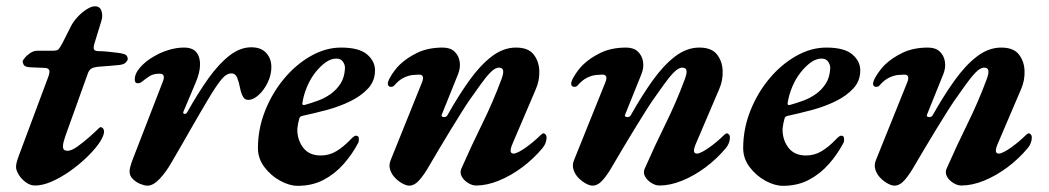

<svg xmlns="http://www.w3.org/2000/svg" viewBox="-20 -587 3399 622"><path d="M93.5 14Q78.1 14 64 3.8Q49.9 -6.4 41 -20.6Q32 -34.9 32 -46Q32 -53.1 34.1 -61.4Q36.1 -69.7 42.7 -87.2L136.9 -339.4Q143 -356.3 138.3 -361.7Q133.6 -367 126.1 -367L77.9 -369Q60.8 -370 57.1 -376.6Q53.3 -383.1 53.3 -388.8Q53.3 -390.8 60 -399.1Q66.6 -407.5 77.8 -415.1Q89 -422.6 101.3 -422.6H149.6Q164.7 -422.6 169.5 -427.3Q174.3 -432.1 182.6 -448L210.7 -503.5Q218.8 -518.9 232.3 -533.1Q245.7 -547.3 260.9 -556.9Q276.1 -566.6 287.7 -566.6Q303.9 -566.6 308.7 -551.5Q313.6 -536.4 308.8 -520.6L285.2 -443.8Q281.6 -429.4 285.5 -425.4Q289.4 -421.3 299.9 -421.3Q313.3 -421.3 329 -419.6Q344.7 -417.8 362.6 -415.8Q385.1 -412.8 389.5 -407.6Q393.8 -402.5 393.8 -395Q393.8 -392.2 388.1 -385.3Q382.5 -378.3 366.6 -376.5Q353.6 -375.5 339.8 -374Q325.9 -372.5 307.2 -371.5Q288.7 -370.5 279.4 -366.5Q270 -362.5 265.5 -351.6L191.3 -144.9Q184 -123.9 184 -113.7Q184 -103.4 188.7 -100.9Q193.4 -98.4 198.6 -98.4Q211 -98.4 229.9 -111.6Q248.7 -124.9 268.2 -142Q287.7 -159.1 300.2 -171.6Q303 -174.4 305.3 -175Q307.5 -175.7 308.3 -174.6Q313.3 -173.3 315.6 -167.7Q318 -162.1 316.6 -155.5Q313.7 -140.2 297.8 -118.6Q282 -97 257.3 -73.9Q232.7 -50.7 203.9 -30.7Q175.1 -10.8 146.5 1.6Q117.9 14 93.5 14Z M457.6 14.5Q448.5 14.5 434.7 9Q420.9 3.4 410.4 -7Q399.8 -17.4 399.8 -30.8Q399.8 -37.9 401.8 -45.7Q403.8 -53.5 407.2 -63.5L508.3 -324.8Q512.4 -335.4 509.9 -341.8Q507.3 -348.3 497.3 -348.3Q476.8 -348.3 464.5 -340.3Q452.2 -332.3 437.9 -320.9Q432.7 -316.9 425.1 -317.4Q417.6 -317.8 416.8 -326.5Q415.1 -346.8 433.3 -367.8Q451.4 -388.9 479.2 -404.5Q501 -417.6 526.6 -425.2Q552.1 -432.9 575.8 -432.9Q603.8 -432.9 616.2 -417.6Q628.7 -402.4 628.1 -376.4Q627.5 -350.5 613 -317.2L574.6 -226.3Q571.4 -219.3 577.1 -218.2Q582.8 -217 586.6 -223.6Q621.7 -286.1 655.2 -333.1Q688.7 -380 723.3 -406.9Q757.9 -433.8 794 -433.8Q825.8 -433.8 842.4 -415.5Q859.1 -397.2 859.1 -369.8Q859.1 -343.6 846.8 -318.9Q834.6 -294.1 817.4 -278.8Q800.1 -263.4 784.5 -263.4Q773.2 -263.4 767.2 -273.7Q761.1 -284 757 -305Q753.7 -322.4 748.1 -335.8Q742.4 -349.3 729.8 -349.3Q712.4 -349.3 694.7 -326.4Q677 -303.6 653.6 -264.2Q645.9 -251.7 631.6 -226.9Q617.3 -202.1 600 -172.3Q582.8 -142.4 566.1 -113.2Q549.4 -84 536.8 -62.7Q518 -29.5 497.1 -7.5Q476.2 14.5 457.6 14.5Z M944.5 15Q917.8 15 887.7 -1.4Q857.6 -17.8 836.6 -45.6Q815.6 -73.4 815.6 -107Q815.6 -169.3 838.6 -227.5Q861.5 -285.6 900 -331.8Q938.5 -378.1 986.8 -405.5Q1035.1 -432.9 1084.8 -432.9Q1142.8 -432.9 1168.8 -411Q1194.9 -389.1 1194.9 -359Q1194.9 -324.7 1172.5 -300.5Q1150.2 -276.3 1114.7 -258.9Q1079.2 -241.6 1037.9 -230.6Q996.6 -219.6 959.5 -211.6Q955.2 -210.6 952.9 -208.7Q950.6 -206.8 949.4 -202.4Q947.4 -195.2 945.7 -186.8Q944 -178.5 943.2 -170.2Q942.4 -135.2 961.6 -109.3Q980.9 -83.3 1019.2 -83.3Q1047 -83.3 1070.3 -97.6Q1093.7 -111.9 1116.2 -135.6Q1127.1 -147.5 1133.4 -147.5Q1142.6 -147.5 1142.6 -136.6Q1142.6 -134 1142.2 -129.9Q1141.8 -125.7 1139.8 -122.9Q1120.6 -86.6 1092.7 -55.1Q1064.9 -23.6 1028.2 -4.3Q991.5 15 944.5 15ZM966.5 -246.9Q987.4 -252.7 1009.8 -260.8Q1032.2 -268.9 1051.3 -282.6Q1070.5 -296.3 1083.2 -316.2Q1095.9 -336 1097.5 -364.4Q1098.4 -375.7 1091.4 -386.5Q1084.4 -397.2 1069.7 -397.2Q1052 -397.2 1034.5 -384.6Q1016.9 -372 1001.1 -351.6Q985.2 -331.2 974.4 -305.4Q963.6 -279.5 959.5 -252.9Q958.7 -245.3 966.5 -246.9Z M1305.3 14.4Q1296.8 14.4 1284.4 7.8Q1271.9 1.3 1260.5 -10.2Q1249.1 -21.6 1244 -37Q1238.8 -52.3 1245.9 -69L1347.1 -320.2Q1356.9 -345.3 1337.6 -345.3Q1330.9 -345.3 1317.4 -344.1Q1304 -342.8 1288.1 -335.3Q1272.2 -327.7 1257.1 -310Q1253.1 -305.2 1245.3 -305.7Q1237.5 -306.2 1236.3 -314.8Q1236.3 -322.5 1242.7 -334.4Q1249.1 -346.4 1258.6 -358.8Q1268.1 -371.1 1274.5 -377.1Q1298.6 -400.1 1332.7 -416.4Q1366.8 -432.7 1413.9 -432.9Q1438.8 -432.9 1452.4 -420Q1465.9 -407.1 1469.1 -387.7Q1472.4 -368.2 1464.1 -347.2L1411.2 -215.8Q1408.2 -208.8 1416.8 -207.8Q1425.4 -206.8 1429.3 -213.4Q1464.5 -276 1499.6 -325.3Q1534.8 -374.7 1572.5 -403.8Q1610.3 -432.9 1651.8 -432.9Q1690.8 -432.9 1708.4 -411Q1725.9 -389.1 1727.1 -357.6Q1728.4 -326.2 1715.2 -296.6L1639.6 -119.6Q1627 -89.4 1643.8 -89.4Q1650 -89.4 1661 -95.1Q1671.9 -100.8 1684.2 -109.6Q1696.4 -118.4 1706.6 -126.9Q1716.9 -135.3 1721.7 -140.1Q1726.8 -145.2 1732.2 -150.2Q1737.6 -155.1 1741.1 -155.1Q1744.1 -155.1 1747.4 -151.4Q1750.7 -147.6 1750.7 -142.8Q1750.7 -123.3 1737.7 -107.5Q1708.4 -72.4 1671.5 -44.9Q1634.7 -17.5 1595.8 -1.7Q1556.9 14 1522.4 14Q1509.3 14 1495.8 5.4Q1482.3 -3.1 1475.8 -15.2Q1469.2 -27.2 1474.2 -39.8Q1506.5 -113.4 1541.7 -184.8Q1577 -256.2 1604.6 -330.6Q1611.6 -349.5 1609.9 -358.6Q1608.2 -367.7 1596.6 -367.9Q1584 -368.1 1568.6 -352.2Q1553.2 -336.3 1536.2 -312.3Q1519.3 -288.2 1500.5 -262Q1491.8 -249.7 1475.9 -224.3Q1460 -198.9 1440.8 -167.7Q1421.5 -136.6 1403.2 -105.4Q1384.9 -74.2 1370.7 -50.3Q1355.2 -22.8 1339.2 -4.2Q1323.1 14.4 1305.3 14.4Z M1899.3 14.4Q1890.8 14.4 1878.4 7.8Q1865.9 1.3 1854.5 -10.2Q1843.1 -21.6 1838 -37Q1832.8 -52.3 1839.9 -69L1941.1 -320.2Q1950.9 -345.3 1931.6 -345.3Q1924.9 -345.3 1911.4 -344.1Q1898 -342.8 1882.1 -335.3Q1866.2 -327.7 1851.1 -310Q1847.1 -305.2 1839.3 -305.7Q1831.5 -306.2 1830.3 -314.8Q1830.3 -322.5 1836.7 -334.4Q1843.1 -346.4 1852.6 -358.8Q1862.1 -371.1 1868.5 -377.1Q1892.6 -400.1 1926.7 -416.4Q1960.8 -432.7 2007.9 -432.9Q2032.8 -432.9 2046.4 -420Q2059.9 -407.1 2063.1 -387.7Q2066.4 -368.2 2058.1 -347.2L2005.2 -215.8Q2002.2 -208.8 2010.8 -207.8Q2019.4 -206.8 2023.3 -213.4Q2058.5 -276 2093.6 -325.3Q2128.8 -374.7 2166.5 -403.8Q2204.3 -432.9 2245.8 -432.9Q2284.8 -432.9 2302.4 -411Q2319.9 -389.1 2321.1 -357.6Q2322.4 -326.2 2309.2 -296.6L2233.6 -119.6Q2221 -89.4 2237.8 -89.4Q2244 -89.4 2255 -95.1Q2265.9 -100.8 2278.2 -109.6Q2290.4 -118.4 2300.6 -126.9Q2310.9 -135.3 2315.7 -140.1Q2320.8 -145.2 2326.2 -150.2Q2331.6 -155.1 2335.1 -155.1Q2338.1 -155.1 2341.4 -151.4Q2344.7 -147.6 2344.7 -142.8Q2344.7 -123.3 2331.7 -107.5Q2302.4 -72.4 2265.5 -44.9Q2228.7 -17.5 2189.8 -1.7Q2150.9 14 2116.4 14Q2103.3 14 2089.8 5.4Q2076.3 -3.1 2069.8 -15.2Q2063.2 -27.2 2068.2 -39.8Q2100.5 -113.4 2135.7 -184.8Q2171 -256.2 2198.6 -330.6Q2205.6 -349.5 2203.9 -358.6Q2202.2 -367.7 2190.6 -367.9Q2178 -368.1 2162.6 -352.2Q2147.2 -336.3 2130.2 -312.3Q2113.3 -288.2 2094.5 -262Q2085.8 -249.7 2069.9 -224.3Q2054 -198.9 2034.8 -167.7Q2015.5 -136.6 1997.2 -105.4Q1978.9 -74.2 1964.7 -50.3Q1949.2 -22.8 1933.2 -4.2Q1917.1 14.4 1899.3 14.4Z M2516.5 15Q2489.8 15 2459.7 -1.4Q2429.6 -17.8 2408.6 -45.6Q2387.6 -73.4 2387.6 -107Q2387.6 -169.3 2410.6 -227.5Q2433.5 -285.6 2472 -331.8Q2510.5 -378.1 2558.8 -405.5Q2607.1 -432.9 2656.8 -432.9Q2714.8 -432.9 2740.8 -411Q2766.9 -389.1 2766.9 -359Q2766.9 -324.7 2744.5 -300.5Q2722.2 -276.3 2686.7 -258.9Q2651.2 -241.6 2609.9 -230.6Q2568.6 -219.6 2531.5 -211.6Q2527.2 -210.6 2524.9 -208.7Q2522.6 -206.8 2521.4 -202.4Q2519.4 -195.2 2517.7 -186.8Q2516 -178.5 2515.2 -170.2Q2514.4 -135.2 2533.6 -109.3Q2552.9 -83.3 2591.2 -83.3Q2619 -83.3 2642.3 -97.6Q2665.7 -111.9 2688.2 -135.6Q2699.1 -147.5 2705.4 -147.5Q2714.6 -147.5 2714.6 -136.6Q2714.6 -134 2714.2 -129.9Q2713.8 -125.7 2711.8 -122.9Q2692.6 -86.6 2664.7 -55.1Q2636.9 -23.6 2600.2 -4.3Q2563.5 15 2516.5 15ZM2538.5 -246.9Q2559.4 -252.7 2581.8 -260.8Q2604.2 -268.9 2623.3 -282.6Q2642.5 -296.3 2655.2 -316.2Q2667.9 -336 2669.5 -364.4Q2670.4 -375.7 2663.4 -386.5Q2656.4 -397.2 2641.7 -397.2Q2624 -397.2 2606.5 -384.6Q2588.9 -372 2573.1 -351.6Q2557.2 -331.2 2546.4 -305.4Q2535.6 -279.5 2531.5 -252.9Q2530.7 -245.3 2538.5 -246.9Z M2877.3 14.4Q2868.8 14.4 2856.4 7.8Q2843.9 1.3 2832.5 -10.2Q2821.1 -21.6 2816 -37Q2810.8 -52.3 2817.9 -69L2919.1 -320.2Q2928.9 -345.3 2909.6 -345.3Q2902.9 -345.3 2889.4 -344.1Q2876 -342.8 2860.1 -335.3Q2844.2 -327.7 2829.1 -310Q2825.1 -305.2 2817.3 -305.7Q2809.5 -306.2 2808.3 -314.8Q2808.3 -322.5 2814.7 -334.4Q2821.1 -346.4 2830.6 -358.8Q2840.1 -371.1 2846.5 -377.1Q2870.6 -400.1 2904.7 -416.4Q2938.8 -432.7 2985.9 -432.9Q3010.8 -432.9 3024.4 -420Q3037.9 -407.1 3041.1 -387.7Q3044.4 -368.2 3036.1 -347.2L2983.2 -215.8Q2980.2 -208.8 2988.8 -207.8Q2997.4 -206.8 3001.3 -213.4Q3036.5 -276 3071.6 -325.3Q3106.8 -374.7 3144.5 -403.8Q3182.3 -432.9 3223.8 -432.9Q3262.8 -432.9 3280.4 -411Q3297.9 -389.1 3299.1 -357.6Q3300.4 -326.2 3287.2 -296.6L3211.6 -119.6Q3199 -89.4 3215.8 -89.4Q3222 -89.4 3233 -95.1Q3243.9 -100.8 3256.2 -109.6Q3268.4 -118.4 3278.6 -126.9Q3288.9 -135.3 3293.7 -140.1Q3298.8 -145.2 3304.2 -150.2Q3309.6 -155.1 3313.1 -155.1Q3316.1 -155.1 3319.4 -151.4Q3322.7 -147.6 3322.7 -142.8Q3322.7 -123.3 3309.7 -107.5Q3280.4 -72.4 3243.5 -44.9Q3206.7 -17.5 3167.8 -1.7Q3128.9 14 3094.4 14Q3081.3 14 3067.8 5.4Q3054.3 -3.1 3047.8 -15.2Q3041.2 -27.2 3046.2 -39.8Q3078.5 -113.4 3113.7 -184.8Q3149 -256.2 3176.6 -330.6Q3183.6 -349.5 3181.9 -358.6Q3180.2 -367.7 3168.6 -367.9Q3156 -368.1 3140.6 -352.2Q3125.2 -336.3 3108.2 -312.3Q3091.3 -288.2 3072.5 -262Q3063.8 -249.7 3047.9 -224.3Q3032 -198.9 3012.8 -167.7Q2993.5 -136.6 2975.2 -105.4Q2956.9 -74.2 2942.7 -50.3Q2927.2 -22.8 2911.2 -4.2Q2895.1 14.4 2877.3 14.4Z"/></svg>

Font: EB Garamond
Style: Italic
Weight: 400
Italic angle: -17.2°
Designer: Georg Duffner and Octavio Pardo
Foundry: Georg Duffner
Version: Version 1.001